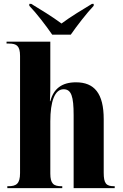

<svg xmlns="http://www.w3.org/2000/svg" viewBox="-20 -976 638 996"><path d="M251 -796H347C378 -841 430 -908 466 -946V-956H457C414 -930 344 -888 299 -854C254 -888 185 -930 142 -956H132V-946C169 -908 220 -841 251 -796ZM18 0H303V-10H299C258 -10 241 -23 241 -76V-346C241 -450 264 -513 310 -513C350 -513 362 -476 362 -378V0H575V-10H572C531 -10 518 -24 518 -80V-358C518 -492 469 -549 374 -549C301 -549 258 -516 241 -451H239C241 -486 241 -515 241 -547V-760H14V-750H27C67 -750 84 -737 84 -686V-78C84 -23 65 -10 23 -10H18Z"/></svg>

Font: Noto Serif Display Condensed ExtraBold
Style: Regular
Weight: 800
Width: 3
Designer: Monotype Design Team
Foundry: Monotype Imaging Inc.
Version: Version 2.009